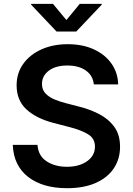

<svg xmlns="http://www.w3.org/2000/svg" viewBox="-20 -967 690 998"><path d="M328.6 11.2Q201.7 11.2 126.2 -47.4Q50.8 -106 46.4 -213.9H174.8Q179.2 -156.2 222.7 -128.2Q266.1 -100.1 327.6 -100.1Q392.1 -100.1 432.9 -129.2Q473.6 -158.2 473.6 -205.1Q473.6 -247.6 437.5 -269.3Q401.4 -291 342.3 -306.2L259.8 -327.6Q168.5 -351.1 117.4 -398.4Q66.4 -445.8 66.4 -522.9Q66.4 -587.4 101.1 -635.5Q135.7 -683.6 195.8 -710.4Q255.9 -737.3 332 -737.3Q409.7 -737.3 468 -710.4Q526.4 -683.6 559.6 -636.2Q592.8 -588.9 594.2 -528.3H467.8Q462.9 -574.7 426 -600.6Q389.2 -626.5 330.1 -626.5Q268.6 -626.5 233.4 -599.4Q198.2 -572.3 198.2 -530.8Q198.2 -500 217 -480.7Q235.8 -461.4 264.4 -449.7Q293 -438 322.3 -430.7L390.1 -413.1Q443.8 -399.9 492.9 -375.2Q542 -350.6 573 -309.1Q604 -267.6 604 -204.1Q604 -140.1 571.3 -91.6Q538.6 -43 477.1 -15.9Q415.5 11.2 328.6 11.2ZM255.4 -946.8 325.2 -862.8 394.5 -946.8H508.8V-942.9L376.5 -803.2H273.9L141.6 -942.9V-946.8Z"/></svg>

Font: Inter-SemiBold
Style: Regular
Weight: 600
Designer: Rasmus Andersson
Foundry: rsms
Version: Version 4.000;git-a52131595